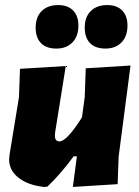

<svg xmlns="http://www.w3.org/2000/svg" viewBox="-20 -735 551 759"><path d="M210 -715Q248 -715 269 -693.5Q290 -672 290 -634Q290 -592 266.5 -567.5Q243 -543 203 -543Q163 -543 142 -564.5Q121 -586 121 -626Q121 -668 145 -691.5Q169 -715 210 -715ZM404 -715Q442 -715 463 -693.5Q484 -672 484 -634Q484 -592 460.5 -567.5Q437 -543 397 -543Q357 -543 336 -564.5Q315 -586 315 -626Q315 -668 339 -691.5Q363 -715 404 -715ZM240 -474 198 -212 197 -199Q197 -176 215 -176Q244 -176 304 -271L315 -352L319 -465L496 -476L449 -116L445 -7L268 4L284 -117H271Q220 -47 167 3L154 4Q90 -3 53 -32.5Q16 -62 16 -105L18 -125L55 -351L59 -463Z"/></svg>

Font: Alegreya Sans SC Black
Style: Italic
Weight: 900
Italic angle: -7°
Designer: Juan Pablo del Peral
Foundry: Huerta Tipografica
Version: Version 2.007